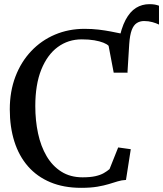

<svg xmlns="http://www.w3.org/2000/svg" viewBox="-20 -891 784 922"><path d="M592 -540.5 559 -573 549.5 -689.5Q562 -756 583.2 -795.8Q604.5 -835.5 633.2 -853.2Q662 -871 697.5 -871Q713 -871 723.8 -869Q734.5 -867 743.5 -863.5V-773Q730.5 -779.5 711.8 -784.8Q693 -790 672 -790Q652 -790 636.8 -780.2Q621.5 -770.5 612.5 -746.5Q603.5 -722.5 600.5 -679ZM369.5 11Q286 11 222 -15.8Q158 -42.5 114.5 -92.2Q71 -142 49 -211.5Q27 -281 27 -366Q27 -452 54 -523Q81 -594 129.8 -645.5Q178.5 -697 244 -724.8Q309.5 -752.5 386 -752.5Q422 -752.5 453.5 -748.8Q485 -745 512 -739.8Q539 -734.5 561.8 -729.8Q584.5 -725 602 -723.5L592 -542H526L501.5 -671Q494 -679 476.5 -686Q459 -693 433 -697.5Q407 -702 372.5 -702Q307.5 -702 257.2 -665Q207 -628 178.2 -556.5Q149.5 -485 149.5 -381.5Q149.5 -312 162.8 -250.2Q176 -188.5 203.8 -141.2Q231.5 -94 274.5 -66.8Q317.5 -39.5 376.5 -39.5Q413.5 -39.5 438 -45Q462.5 -50.5 478.5 -59.8Q494.5 -69 506 -79L547.5 -183L608 -174.5L585 -27Q564 -26 544.8 -20Q525.5 -14 502.5 -7Q479.5 0 447.5 5.5Q415.5 11 369.5 11Z"/></svg>

Font: Merriweather 36pt
Style: Regular
Weight: 400
Designer: Eben Sorkin
Foundry: Eben Sorkin
Version: Version 2.100